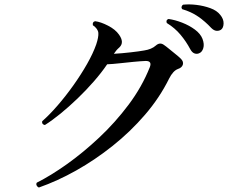

<svg xmlns="http://www.w3.org/2000/svg" viewBox="-20 -817 1040 860"><path d="M154 23Q147 20 144 13.5Q141 7 145 1Q207 -30 279.5 -81.5Q352 -133 424 -200.5Q496 -268 556 -348Q616 -428 651 -516Q662 -544 633 -544Q609 -543 578 -540Q547 -537 515.5 -533.5Q484 -530 460 -529Q435 -492 400.5 -452.5Q366 -413 327.5 -376Q289 -339 251 -308Q213 -277 181 -257Q166 -260 169 -274Q201 -302 237.5 -344Q274 -386 308.5 -434.5Q343 -483 370 -530.5Q397 -578 411 -618Q422 -651 420.5 -669.5Q419 -688 396 -704Q393 -719 406 -722Q431 -719 464 -702Q497 -685 513 -662Q538 -627 515 -605Q506 -597 501 -591Q496 -585 490 -576Q525 -578 564.5 -582.5Q604 -587 626 -591Q659 -596 678 -613Q696 -629 714 -616Q723 -610 737.5 -598Q752 -586 767 -574Q782 -562 790 -554Q803 -541 799 -527.5Q795 -514 777 -508Q766 -504 756 -493Q746 -482 738 -466Q695 -379 629.5 -303Q564 -227 485 -164Q406 -101 321.5 -53.5Q237 -6 154 23ZM871 -578Q861 -574 850.5 -578Q840 -582 832 -597Q814 -631 788.5 -661.5Q763 -692 727 -714Q722 -728 735 -732Q764 -728 796 -715.5Q828 -703 853 -684.5Q878 -666 887 -643Q896 -619 890.5 -601Q885 -583 871 -578ZM970 -684Q961 -678 949.5 -679Q938 -680 926 -692Q899 -721 868 -742.5Q837 -764 796 -776Q792 -781 793.5 -787Q795 -793 800 -796Q828 -799 860.5 -795Q893 -791 922 -780.5Q951 -770 966 -751Q982 -732 981.5 -712Q981 -692 970 -684Z"/></svg>

Font: Zen Old Mincho SemiBold
Style: Regular
Weight: 600
Version: Version 1.500